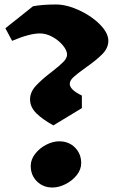

<svg xmlns="http://www.w3.org/2000/svg" viewBox="-20 -826 560 856"><path d="M463 -644Q463 -612 436.5 -585Q410 -558 360 -523Q325 -498 308 -482.5Q291 -467 291 -452Q291 -426 345 -400V-344L218 -267Q169 -294 141.5 -321.5Q114 -349 114 -383Q114 -415 139.5 -443Q165 -471 211 -506Q246 -533 262.5 -550Q279 -567 279 -583Q279 -601 260.5 -623.5Q242 -646 214 -661.5Q186 -677 158 -677Q112 -677 34 -644L4 -700L127 -798Q169 -806 229 -806Q277 -806 332.5 -780.5Q388 -755 425.5 -717Q463 -679 463 -644ZM342 -99Q342 -70 322 -45Q302 -20 272 -5Q242 10 214 10Q172 10 144.5 -17.5Q117 -45 117 -86Q117 -115 137 -140.5Q157 -166 186.5 -181Q216 -196 244 -196Q287 -196 314.5 -168Q342 -140 342 -99Z"/></svg>

Font: InknutAntiqua
Style: Bold
Weight: 700
Designer: Claus Eggers Srensen
Foundry: Claus Eggers Srensen
Version: Version 1.000; ttfautohint (v1.2) -l 7 -r 28 -G 50 -x 13 -D 